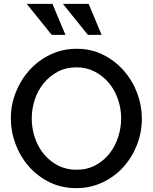

<svg xmlns="http://www.w3.org/2000/svg" viewBox="-20 -967 791 992"><path d="M374 5Q298 5 236 -25.5Q174 -56 129.5 -106.5Q85 -157 60.5 -222Q36 -287 36 -355Q36 -426 62 -491Q88 -556 133.5 -606Q179 -656 241.5 -685.5Q304 -715 376 -715Q452 -715 514 -683.5Q576 -652 620.5 -601Q665 -550 689 -485.5Q713 -421 713 -354Q713 -283 687.5 -218Q662 -153 617 -103.5Q572 -54 509.5 -24.5Q447 5 374 5ZM144 -355Q144 -304 160 -256Q176 -208 206.5 -171Q237 -134 279.5 -112Q322 -90 375 -90Q430 -90 473 -113Q516 -136 545.5 -173.5Q575 -211 590.5 -259Q606 -307 606 -355Q606 -406 589.5 -454Q573 -502 542.5 -538.5Q512 -575 469.5 -597Q427 -619 375 -619Q320 -619 277.5 -596Q235 -573 205 -536Q175 -499 159.5 -451.5Q144 -404 144 -355ZM247 -787H318L251 -947H118ZM434 -787H505L438 -947H305Z"/></svg>

Font: Rising Sun Medium
Style: Regular
Weight: 500
Designer: Matt McInerney, Pablo Impallari, Rodrigo Fuenzalida (Raleway font), Stephen Hutchings (Greek), Cristiano Sobral (main ch
Foundry: The Rising Sun Project Authors
Version: Version 4.327; ttfautohint (v1.8.4.7-5d5b-dirty)